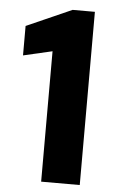

<svg xmlns="http://www.w3.org/2000/svg" viewBox="-51 -736 469 773"><g transform="rotate(5 183.0 -350.0)"><path d="M145 0V-527L28 -500V-619L211 -700H301V0Z"/></g></svg>

Font: DM Sans 24pt Black
Style: Regular
Weight: 900
Designer: Colophon Foundry, Jonny Pinhorn
Foundry: Colophon Foundry
Version: Version 4.004;gftools[0.9.30]